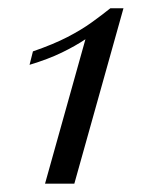

<svg xmlns="http://www.w3.org/2000/svg" viewBox="-20 -440 356 460"><path d="M87.9 0 184.7 -346Q160.5 -329.8 128.2 -314.1Q96 -298.4 50.8 -284.7L58.9 -316.9Q108.1 -333.9 141.5 -351.2Q175 -368.5 199.6 -386.3Q224.2 -404 244.4 -420.2H275.8L158.1 0Z"/></svg>

Font: Playfair 5pt SemiExpanded Light 12pt
Style: Italic
Weight: 300
Italic angle: -15.6°
Version: Version 2.000;gftools[0.9.28]